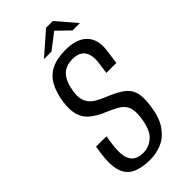

<svg xmlns="http://www.w3.org/2000/svg" viewBox="-230 -773 834 834"><g transform="rotate(-45 187.0 -356.0)"><path d="M158.6 6.6Q107.3 6.6 74.3 -9Q41.4 -24.6 29.1 -62.3Q16.8 -100.1 26.5 -166.9L31.5 -200.3H95.2L89.7 -162.8Q82.4 -113 89.2 -85.3Q95.9 -57.6 114.2 -46.7Q132.4 -35.7 158.6 -35.7Q193.1 -35.7 220.9 -60.1Q248.6 -84.5 257.8 -148.4Q264.3 -192.5 253.6 -215.4Q243 -238.2 218.5 -251.8Q194 -265.3 156.7 -280.9Q126.7 -294.3 104.2 -312.5Q81.7 -330.7 71.8 -360.6Q61.9 -390.5 67.9 -437Q75.5 -489.3 94.7 -523.6Q113.8 -557.9 148 -574.7Q182.1 -591.6 235 -591.6Q303.7 -591.6 336.3 -557.5Q368.9 -523.4 360 -460.4L351.2 -395.1Q336.1 -395.1 320.4 -395.1Q304.8 -395.1 289.7 -395.1L296.6 -444.6Q303.3 -492.7 286.4 -517.2Q269.5 -541.8 228.6 -541.8Q185 -541.8 162.2 -516.4Q139.4 -491 131.4 -439.1Q126.2 -401.3 137.4 -379.1Q148.5 -356.9 170.3 -344Q192.2 -331.1 219.9 -320.1Q262.6 -302.7 288.1 -284.4Q313.6 -266.2 322.5 -237.2Q331.3 -208.2 323.7 -156Q315.5 -95.5 291.1 -59.9Q266.7 -24.3 232.3 -8.9Q197.8 6.6 158.6 6.6ZM140.4 -629.2 243.1 -718.9H284.8L361.6 -629.4H316.4L259 -684.9L186.8 -629.2Z"/></g></svg>

Font: Alumni Sans SC Thin
Style: Italic
Weight: 100
Italic angle: -8°
Designer: Robert E. Leuschke
Foundry: Robert E. Leuschke
Version: Version 1.016